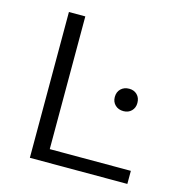

<svg xmlns="http://www.w3.org/2000/svg" viewBox="-100 -747 787 837"><g transform="rotate(15 294.0 -329.0)"><path d="M183 -59H549V0H109V-658H183ZM450 -302Q427 -302 412.5 -316Q398 -330 398 -352Q398 -375 412.5 -389Q427 -403 450 -403Q472 -403 486 -389Q500 -375 500 -352Q500 -330 486 -316Q472 -302 450 -302Z"/></g></svg>

Font: EauTestInfant
Style: Regular
Weight: 400
Designer: Christian Thalmann (Catharsis Fonts)
Version: Version 0.001;PS 000.001;hotconv 1.0.88;makeotf.lib2.5.64775